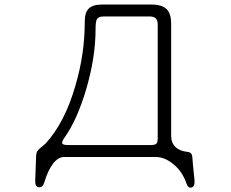

<svg xmlns="http://www.w3.org/2000/svg" viewBox="-20 -708 1040 866"><path d="M440.4 -687.5Q397.5 -687.5 379.9 -668.9Q362.3 -651.4 362.3 -609.4Q362.3 -464.8 320.3 -322.3Q272.5 -155.3 185.5 -60.5L165 -43Q151.4 -32.2 148.4 -26.4Q142.6 -16.6 142.6 3.9L138.7 110.4Q138.7 135.7 156.2 136.7Q172.9 137.7 179.7 115.2Q196.3 59.6 219.7 29.3Q243.2 0 269.5 0H681.6Q722.7 0 761.7 32.2Q802.7 65.4 821.3 120.1Q828.1 141.6 843.8 137.7Q859.4 133.8 857.4 105.5L849.6 27.3L848.6 13.7Q847.7 -4.9 844.7 -11.7Q839.8 -22.5 822.3 -23.4Q790 -27.3 771.5 -44.9Q752 -64.5 752 -93.8V-600.6Q752 -645.5 732.4 -666Q710.9 -687.5 664.1 -687.5ZM654.3 -633.8Q672.9 -633.8 681.6 -626Q691.4 -617.2 691.4 -597.7V-83Q691.4 -63.5 683.6 -58.6Q677.7 -53.7 655.3 -53.7H289.1Q266.6 -53.7 261.7 -59.6Q255.9 -67.4 273.4 -90.8Q328.1 -168.9 368.2 -303.7Q411.1 -448.2 411.1 -578.1Q411.1 -611.3 417 -621.1Q423.8 -633.8 448.2 -633.8Z"/></svg>

Font: GulimChe
Style: Regular
Weight: 400
Monospace: yes
Version: Version 2.21